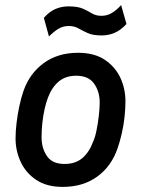

<svg xmlns="http://www.w3.org/2000/svg" viewBox="-20 -722 554 753"><path d="M226 11Q163 11 122 -16.5Q81 -44 61 -87.5Q41 -131 41 -179Q41 -207 45 -240.5Q49 -274 56 -306.5Q63 -339 72 -365Q96 -434 151.5 -474.5Q207 -515 286 -515Q350 -515 391 -487.5Q432 -460 452 -417Q472 -374 472 -325Q472 -298 468.5 -264Q465 -230 457.5 -198Q450 -166 441 -140Q417 -70 361.5 -29.5Q306 11 226 11ZM233 -79Q276 -79 303 -102Q330 -125 345 -166Q353 -183 358.5 -210.5Q364 -238 367.5 -267.5Q371 -297 371 -320Q371 -363 349 -394Q327 -425 279 -425Q237 -425 210 -402Q183 -379 168 -339Q161 -321 155 -294.5Q149 -268 146 -239Q143 -210 143 -184Q143 -141 164 -110Q185 -79 233 -79ZM172 -579 152 -652Q174 -677 198 -687Q222 -697 248 -697Q285 -697 305 -688Q325 -679 340.5 -669.5Q356 -660 378 -660Q400 -660 418.5 -671Q437 -682 455 -702L476 -628Q453 -603 429 -593Q405 -583 379 -583Q344 -583 323.5 -592.5Q303 -602 287 -611Q271 -620 250 -620Q227 -620 209 -609Q191 -598 172 -579Z"/></svg>

Font: Finlandica Medium
Style: Italic
Weight: 500
Italic angle: -8°
Designer: Niklas Ekholm, Juho Hiilivirta, Jaakko Suomalainen
Foundry: Helsinki Type Studio
Version: Version 1.063